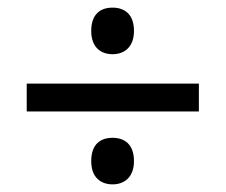

<svg xmlns="http://www.w3.org/2000/svg" viewBox="-20 -578 591 503"><path d="M275 -436C305 -436 331 -454 331 -497C331 -542 305 -558 275 -558C244 -558 219 -542 219 -497C219 -454 244 -436 275 -436ZM50 -359V-286H501V-359ZM275 -95C305 -95 331 -113 331 -156C331 -201 305 -217 275 -217C244 -217 219 -201 219 -156C219 -113 244 -95 275 -95Z"/></svg>

Font: Noto Sans Devanagari UI
Style: Regular
Weight: 400
Designer: Jelle Bosma - Monotype Design Team
Foundry: Monotype Imaging Inc.
Version: Version 2.003